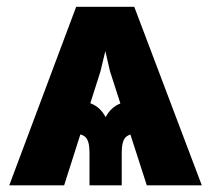

<svg xmlns="http://www.w3.org/2000/svg" viewBox="-20 -556 634 576"><path d="M420.4 0 310.1 -341.8 265.1 -535.6H382.8L585.4 0ZM248.5 0V-98.1Q248.5 -132.8 236.6 -144.5Q224.6 -156.2 191.4 -156.2V-257.3Q223.6 -257.3 252.4 -245.8Q281.2 -234.4 296.9 -204.6Q312.5 -234.4 341.6 -245.8Q370.6 -257.3 402.3 -257.3V-156.2Q369.1 -156.2 357.2 -144.5Q345.2 -132.8 345.2 -98.1V0ZM7.8 0 208.5 -535.6H328.1L281.2 -341.3L172.4 0Z"/></svg>

Font: Inter 20pt ExtraBold
Style: Regular
Weight: 800
Version: Version 4.001;git-66647c0bb